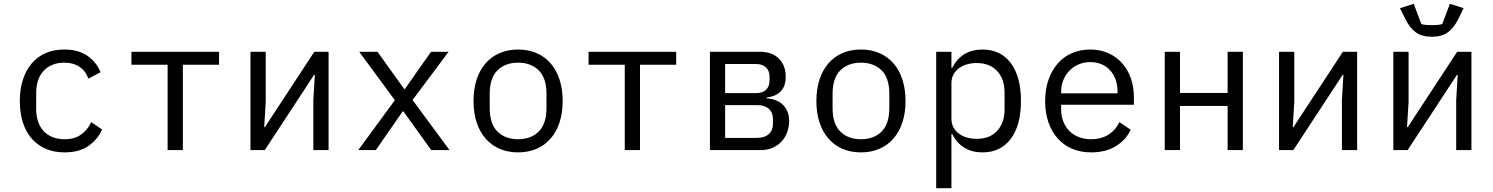

<svg xmlns="http://www.w3.org/2000/svg" viewBox="-20 -788 7840 1008"><path d="M318 12Q262 12 218.5 -7.5Q175 -27 145 -62Q115 -97 99.5 -147Q84 -197 84 -258Q84 -319 100 -369Q116 -419 146 -454.5Q176 -490 219 -509Q262 -528 317 -528Q392 -528 439 -495Q486 -462 508 -409L444 -375Q430 -415 397.5 -437Q365 -459 317 -459Q282 -459 254.5 -447.5Q227 -436 208 -415Q189 -394 179.5 -365Q170 -336 170 -302V-214Q170 -180 179.5 -151Q189 -122 208 -101Q227 -80 255 -68.5Q283 -57 319 -57Q371 -57 405 -81Q439 -105 459 -147L516 -108Q493 -56 444.5 -22Q396 12 318 12Z M860 -448H670V-516H1130V-448H940V0H860Z M1295 -516H1375V-253L1367 -121H1371L1630 -516H1705V0H1625V-263L1633 -395H1629L1370 0H1295Z M1861 0 2053 -262 1866 -516H1962L2040 -407L2102 -321H2106L2166 -407L2243 -516H2335L2146 -263L2340 0H2244L2157 -121L2098 -203H2094L2037 -121L1953 0Z M2700 12Q2646 12 2602.5 -7Q2559 -26 2528.5 -61.5Q2498 -97 2482 -146.5Q2466 -196 2466 -258Q2466 -319 2482 -369Q2498 -419 2528.5 -454.5Q2559 -490 2602.5 -509Q2646 -528 2700 -528Q2754 -528 2797.5 -509Q2841 -490 2871.5 -454.5Q2902 -419 2918 -369Q2934 -319 2934 -258Q2934 -196 2918 -146.5Q2902 -97 2871.5 -61.5Q2841 -26 2797.5 -7Q2754 12 2700 12ZM2700 -57Q2767 -57 2808 -97Q2849 -137 2849 -221V-295Q2849 -379 2808 -419Q2767 -459 2700 -459Q2633 -459 2592 -419Q2551 -379 2551 -295V-221Q2551 -137 2592 -97Q2633 -57 2700 -57Z M3260 -448H3070V-516H3530V-448H3340V0H3260Z M3707 -516H3970Q4033 -516 4069 -480.5Q4105 -445 4105 -385Q4105 -288 4004 -276V-272Q4064 -267 4093.5 -234.5Q4123 -202 4123 -154Q4123 -123 4113 -95Q4103 -67 4084 -46Q4065 -25 4037 -12.5Q4009 0 3973 0H3707ZM3953 -64Q3994 -64 4016 -84Q4038 -104 4038 -139V-162Q4038 -197 4016.5 -216.5Q3995 -236 3959 -236H3787V-64ZM3949 -299Q3982 -299 4001 -316Q4020 -333 4020 -364V-386Q4020 -417 4001 -434.5Q3982 -452 3949 -452H3787V-299Z M4500 12Q4446 12 4402.5 -7Q4359 -26 4328.5 -61.5Q4298 -97 4282 -146.5Q4266 -196 4266 -258Q4266 -319 4282 -369Q4298 -419 4328.5 -454.5Q4359 -490 4402.5 -509Q4446 -528 4500 -528Q4554 -528 4597.5 -509Q4641 -490 4671.5 -454.5Q4702 -419 4718 -369Q4734 -319 4734 -258Q4734 -196 4718 -146.5Q4702 -97 4671.5 -61.5Q4641 -26 4597.5 -7Q4554 12 4500 12ZM4500 -57Q4567 -57 4608 -97Q4649 -137 4649 -221V-295Q4649 -379 4608 -419Q4567 -459 4500 -459Q4433 -459 4392 -419Q4351 -379 4351 -295V-221Q4351 -137 4392 -97Q4433 -57 4500 -57Z M4895 -516H4975V-432H4979Q5029 -528 5138 -528Q5233 -528 5286.5 -457Q5340 -386 5340 -258Q5340 -130 5286.5 -59Q5233 12 5138 12Q5029 12 4979 -84H4975V200H4895ZM5107 -59Q5177 -59 5215.5 -101.5Q5254 -144 5254 -214V-302Q5254 -372 5215.5 -414.5Q5177 -457 5107 -457Q5080 -457 5056 -450Q5032 -443 5014 -429.5Q4996 -416 4985.5 -396.5Q4975 -377 4975 -351V-165Q4975 -139 4985.5 -119.5Q4996 -100 5014 -86.5Q5032 -73 5056 -66Q5080 -59 5107 -59Z M5709 12Q5653 12 5608.5 -7Q5564 -26 5532.5 -61.5Q5501 -97 5484 -146.5Q5467 -196 5467 -257Q5467 -319 5484.5 -369Q5502 -419 5533 -454.5Q5564 -490 5607.5 -509Q5651 -528 5704 -528Q5756 -528 5798.5 -509Q5841 -490 5871 -456.5Q5901 -423 5917 -377Q5933 -331 5933 -276V-238H5551V-214Q5551 -180 5562 -151Q5573 -122 5593.5 -101Q5614 -80 5643.5 -68.5Q5673 -57 5709 -57Q5761 -57 5799 -81Q5837 -105 5857 -147L5916 -107Q5893 -55 5839.5 -21.5Q5786 12 5709 12ZM5704 -462Q5671 -462 5643 -450Q5615 -438 5594.5 -417Q5574 -396 5562.5 -367.5Q5551 -339 5551 -305V-298H5847V-309Q5847 -343 5836.5 -371Q5826 -399 5807.5 -419.5Q5789 -440 5762.5 -451Q5736 -462 5704 -462Z M6095 -516H6175V-300H6425V-516H6505V0H6425V-232H6175V0H6095Z M6695 -516H6775V-253L6767 -121H6771L7030 -516H7105V0H7025V-263L7033 -395H7029L6770 0H6695Z M7295 -516H7375V-253L7367 -121H7371L7630 -516H7705V0H7625V-263L7633 -395H7629L7370 0H7295ZM7497 -595Q7446 -595 7414 -617.5Q7382 -640 7358 -688L7330 -745L7402 -768L7442 -662Q7453 -658 7469 -657Q7485 -656 7497 -656Q7509 -656 7525 -657Q7541 -658 7552 -662L7592 -768L7664 -745L7636 -688Q7612 -640 7580 -617.5Q7548 -595 7497 -595Z"/></svg>

Font: IBM Plex Mono
Style: Regular
Weight: 400
Monospace: yes
Designer: Mike Abbink, Paul van der Laan, Pieter van Rosmalen
Foundry: Bold Monday
Version: Version 2.3